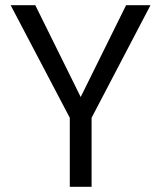

<svg xmlns="http://www.w3.org/2000/svg" viewBox="-20 -720 620 740"><path d="M249 0V-266L21 -700H116L296 -336H286L466 -700H560L333 -266V0Z"/></svg>

Font: DM Sans 11pt
Style: Regular
Weight: 400
Version: Version 4.004;gftools[0.9.30]